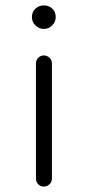

<svg xmlns="http://www.w3.org/2000/svg" viewBox="-20 -690 324 710"><path d="M186 -627Q186 -609 173 -596Q160 -583 142 -583Q124 -583 111 -596Q98 -609 98 -627Q98 -646 111 -658Q124 -670 142 -670Q161 -670 173.5 -658Q186 -646 186 -627ZM172 -29Q172 -17 163 -8.5Q154 0 142 0Q130 0 121.5 -8.5Q113 -17 113 -29V-456Q113 -468 121.5 -476.5Q130 -485 142 -485Q154 -485 163 -476.5Q172 -468 172 -456Z"/></svg>

Font: Hanken Light
Style: Light
Weight: 300
Designer: Alfredo Marco Pradil
Foundry: Hanken Design Co.
Version: Version 2.06 2014